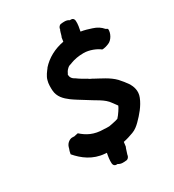

<svg xmlns="http://www.w3.org/2000/svg" viewBox="-215 -942 1058 1165"><g transform="rotate(-30 313.5 -360.0)"><path d="M50 -103C92 -54 150 -8 233 -2C237 -2 241 -1 245 -1C241 18 236 47 238 70C241 96 267 90 267 90C285 103 307 100 325 98H327C346 92 348 68 347 68H348V67C355 48 357 35 363 24L367 -7C392 -12 416 -20 438 -28C461 -36 481 -53 496 -68C531 -103 566 -143 585 -191C602 -233 586 -269 574 -290C559 -312 545 -329 527 -349C490 -387 439 -409 396 -433L395 -434C387 -438 375 -442 369 -449H368C343 -463 324 -474 307 -487L306 -488H305C288 -497 276 -510 277 -531V-532L279 -534C284 -545 288 -553 301 -565C310 -573 316 -575 331 -579V-580H332C359 -590 388 -596 425 -596C465 -596 511 -577 534 -558H539C544 -558 549 -559 553 -560C562 -561 572 -566 579 -568C609 -578 631 -620 627 -649L613 -657C597 -676 576 -690 547 -699C523 -707 500 -714 474 -718C478 -737 484 -766 482 -790C479 -816 453 -810 453 -810C435 -823 413 -820 395 -818H393C374 -812 372 -788 373 -788H372L371 -787C364 -768 363 -755 357 -744L353 -717C288 -705 232 -675 191 -629V-628C178 -611 159 -588 153 -563C146 -542 147 -510 148 -494C151 -448 181 -419 213 -395C239 -376 265 -361 292 -344C342 -310 398 -288 425 -246C430 -238 442 -225 448 -215C444 -204 437 -194 430 -183C420 -169 413 -158 403 -148C401 -147 394 -145 387 -143C373 -140 353 -135 338 -133H323C317 -133 311 -133 304 -134H302C231 -134 188 -159 151 -192C142 -191 126 -186 123 -186L119 -187L117 -186C97 -191 70 -174 62 -148L59 -137C56 -129 52 -119 51 -109Z"/></g></svg>

Font: Hussar Pisanka
Style: BdKur
Weight: 700
Designer: Robert Jablonski
Foundry: Cannot Into Space Fonts
Version: Version 1.070